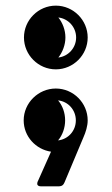

<svg xmlns="http://www.w3.org/2000/svg" viewBox="-20 -530 396 681"><path d="M65 -397C65 -335 116 -284 178 -284C240 -284 291 -335 291 -397C291 -459 240 -510 178 -510C116 -510 65 -459 65 -397ZM187 -468C222 -464 250 -434 250 -397C250 -360 222 -330 187 -326C202 -345 212 -371 212 -397C212 -424 202 -449 187 -468ZM64 -103C64 -46 107 0 161 8L116 109C113 114 112 118 112 122C112 127 116 131 126 131H186C204 131 206 124 213 107L276 -43C284 -61 291 -83 291 -103C291 -165 240 -216 178 -216C116 -216 64 -165 64 -103ZM186 -174C222 -170 249 -140 249 -103C249 -66 222 -36 186 -32C202 -51 211 -77 211 -103C211 -130 202 -155 186 -174Z"/></svg>

Font: Fascinate Inline
Style: Regular
Weight: 900
Designer: Astigmatic (AOETI)
Foundry: Astigmatic (AOETI)
Version: Version 1.000